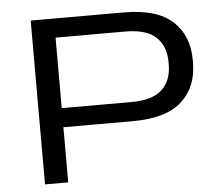

<svg xmlns="http://www.w3.org/2000/svg" viewBox="-48 -693 858 746"><g transform="rotate(-5 381.0 -319.5)"><path d="M165 -215V-289.5H460Q542.5 -289.5 580 -324.8Q617.5 -360 617.5 -422.5V-431.5Q617.5 -494 580 -529.2Q542.5 -564.5 460 -564.5H161.5V-639H460Q589.5 -639 650.8 -583.2Q712 -527.5 712 -431.5V-422Q712 -327 650.8 -271Q589.5 -215 460 -215ZM98 0V-639H188.5V-266V-227.5V0Z"/></g></svg>

Font: Anek Gujarati Expanded
Style: Regular
Weight: 400
Width: 7
Designer: Mrunmayee Ghaisas (Gujarati), Yesha Goshar (Latin)
Foundry: Ek Type
Version: Version 1.003